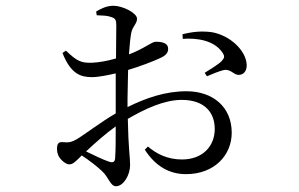

<svg xmlns="http://www.w3.org/2000/svg" viewBox="-20 -584 1040 667"><path d="M615 -449C666 -453 725 -443 753 -401C761 -389 760 -383 751 -373C742 -362 707 -341 691 -331L699 -319C715 -326 746 -339 760 -341C783 -344 793 -322 811 -324C830 -325 838 -342 837 -360C834 -410 778 -461 717 -472C681 -477 650 -474 614 -465ZM246 -100C232 -92 222 -88 202 -90C183 -92 178 -86 178 -65C178 -52 183 -39 194 -28C203 -19 212 -13 221 -13C233 -13 242 -22 264 -44C290 -27 317 -6 334 10C358 32 363 63 383 63C409 63 432 24 432 -11C432 -39 426 -66 424 -171C482 -205 550 -237 611 -237C692 -237 726 -192 726 -136C726 -76 684 -30 612 -30C561 -30 523 -50 494 -75L483 -64C519 -8 567 21 626 21C725 21 785 -45 785 -123C785 -212 720 -267 628 -267C553 -267 486 -243 423 -212V-242L425 -341C462 -352 511 -370 538 -383C556 -391 565 -402 564 -415C564 -438 534 -439 521 -439C507 -439 483 -416 428 -395C430 -427 433 -454 436 -470C441 -494 456 -501 456 -519C456 -539 406 -564 374 -564C352 -564 332 -555 314 -544L316 -531C337 -530 353 -530 366 -525C381 -520 384 -515 384 -496L383 -381C353 -372 322 -367 299 -366C261 -365 247 -372 209 -408L197 -400C226 -327 260 -316 300 -316C322 -316 355 -323 382 -329V-239V-190C330 -160 272 -115 246 -100ZM382 -145C382 -100 382 -64 380 -35C379 -21 373 -17 357 -23C336 -30 306 -45 279 -58C309 -86 347 -120 382 -145Z"/></svg>

Font: Harano Aji Mincho TW
Style: Regular
Weight: 400
Foundry: Masamichi Hosoda
Version: HaranoAjiMinchoTW-Regular version 20230610;ttx 4.39.4